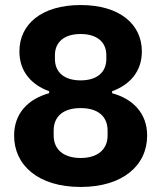

<svg xmlns="http://www.w3.org/2000/svg" viewBox="-20 -730 640 762"><path d="M300 12C468 12 564 -74 564 -192C564 -282 506 -338 425 -360V-368C494 -393 543 -445 543 -526C543 -633 456 -710 300 -710C144 -710 57 -633 57 -526C57 -445 106 -393 175 -368V-360C94 -338 36 -282 36 -192C36 -74 132 12 300 12ZM300 -103C231 -103 193 -138 193 -192V-212C193 -267 230 -301 300 -301C370 -301 407 -267 407 -212V-192C407 -138 369 -103 300 -103ZM300 -411C234 -411 198 -444 198 -496V-511C198 -563 235 -595 300 -595C365 -595 402 -563 402 -511V-496C402 -444 366 -411 300 -411Z"/></svg>

Font: IBM Plex Mono
Style: Bold
Weight: 700
Monospace: yes
Designer: Mike Abbink, Paul van der Laan, Pieter van Rosmalen
Foundry: Bold Monday
Version: Version 2.004